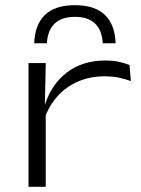

<svg xmlns="http://www.w3.org/2000/svg" viewBox="-20 -721 546 741"><path d="M152.5 -267 137.5 -314 153.5 -317Q179 -396.5 239.2 -442Q299.5 -487.5 386 -487.5Q417 -487.5 440 -482.2Q463 -477 480 -470L485 -408Q465 -416 439.2 -421.2Q413.5 -426.5 382.5 -426.5Q304.5 -426.5 244 -386.2Q183.5 -346 152.5 -267ZM90 0V-477.5H156.5L153 -307L156.5 -304.5V0ZM269 -701Q346 -701 385 -663.2Q424 -625.5 426 -554H376.5Q373.5 -605.5 346.2 -630.8Q319 -656 269 -656Q219 -656 191.5 -630.5Q164 -605 161 -554H112Q114.5 -625.5 153.2 -663.2Q192 -701 269 -701Z"/></svg>

Font: Anek Latin Expanded Light
Style: Regular
Weight: 300
Width: 7
Designer: Yesha Goshar
Foundry: Ek Type
Version: Version 1.003